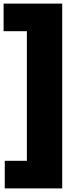

<svg xmlns="http://www.w3.org/2000/svg" viewBox="-33 -828 442 1068"><path d="M-6.5 220V66.5H116.5V-654.5H-13V-808H313V220Z"/></svg>

Font: Encode Sans SemiExpanded SemiExpanded ExtraBold
Style: Regular
Weight: 800
Width: 6
Designer: Multiple Designers
Foundry: Impallari Type
Version: Version 3.000; ttfautohint (v1.8.3) -l 8 -r 50 -G 200 -x 14 